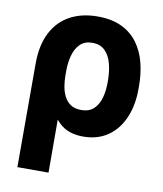

<svg xmlns="http://www.w3.org/2000/svg" viewBox="-84 -622 761 894"><g transform="rotate(10 296.0 -175.0)"><path d="M59 203.1V-288.5Q59.3 -374.2 89.6 -433.2Q119.8 -492.1 175.3 -522.4Q230.9 -552.7 306.2 -552.7Q373.4 -552.7 420.2 -530.2Q466.9 -507.6 495.8 -468.2Q524.8 -428.7 538 -377Q551.2 -325.3 551.2 -266.8V-257Q551.7 -176.9 525.7 -116.8Q499.8 -56.8 451.5 -23.5Q403.1 9.8 335.4 9.8Q272 9.8 232.8 -20.8Q193.7 -51.5 171.8 -106.2Q150 -160.9 137.7 -233L205.1 -257.8Q205.1 -233 209.1 -207.1Q213.2 -181.2 224 -159.3Q234.8 -137.3 254.3 -123.9Q273.9 -110.5 304.5 -110.5Q343.8 -110.5 365.5 -132.3Q387.2 -154 395.9 -187.7Q404.6 -221.5 404.3 -257V-266.8Q404.3 -310.4 394.6 -346.9Q385 -383.4 362.6 -405.6Q340.3 -427.7 302.1 -427.7Q266.9 -427.7 245.4 -406.7Q223.8 -385.7 214.4 -350.8Q204.9 -315.9 205.1 -274.2L206.2 203.1Z"/></g></svg>

Font: GitLab Sans
Style: Regular
Weight: 400
Designer: Rasmus Andersson
Foundry: Modifications by GitLab B.V., manufactured by rsms
Version: Version 4.000;git-c8fb6b7